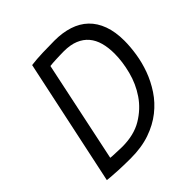

<svg xmlns="http://www.w3.org/2000/svg" viewBox="-191 -851 1003 1003"><g transform="rotate(-45 311.0 -349.5)"><path d="M189 -700Q227 -705 275 -706.5Q323 -708 362 -708Q421 -708 469 -692.5Q517 -677 550.5 -645Q584 -613 602 -564Q620 -515 620 -449Q620 -405 612 -353.5Q604 -302 585.5 -251.5Q567 -201 536 -154Q505 -107 459 -70.5Q413 -34 351 -12.5Q289 9 208 9Q193 9 168.5 8.5Q144 8 120 7Q50 3 40 1ZM356 -634Q344 -634 329 -633.5Q314 -633 300 -632.5Q286 -632 273 -631Q260 -630 253 -629L135 -69Q139 -68 151 -67.5Q163 -67 176.5 -66.5Q190 -66 202.5 -65.5Q215 -65 220 -65Q307 -65 367 -101Q427 -137 464.5 -192Q502 -247 519 -313Q536 -379 536 -438Q536 -483 526 -519Q516 -555 494.5 -580.5Q473 -606 439 -620Q405 -634 356 -634Z"/></g></svg>

Font: PT Sans
Style: Italic
Weight: 400
Italic angle: -12°
Designer: A.Korolkova, O.Umpeleva, V.Yefimov
Foundry: ParaType Ltd
Version: Version 2.003W OFL